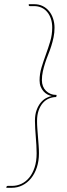

<svg xmlns="http://www.w3.org/2000/svg" viewBox="-20 -771 316 912"><path d="M156 -196Q156 -178 157.5 -158.5Q159 -139 160.5 -119.5Q162 -100 163.5 -80.5Q165 -61 165 -43Q165 -6 155 24.2Q145 54.5 127.5 76Q110 97.5 86.5 109.2Q63 121 36 121H10L10.5 117.5Q11.5 112 17 112H37Q60.5 112 81.8 102Q103 92 119 72.5Q135 53 144.5 24Q154 -5 154 -43Q154 -61 152.8 -80.8Q151.5 -100.5 150 -120.8Q148.5 -141 147.2 -160.2Q146 -179.5 146 -197Q146 -226.5 153.8 -247.8Q161.5 -269 173.2 -283.2Q185 -297.5 199 -305Q213 -312.5 226 -315Q215.5 -317 205.2 -322.5Q195 -328 186.8 -337.2Q178.5 -346.5 173.2 -359.5Q168 -372.5 168 -389Q168 -420 177.2 -450.5Q186.5 -481 197.8 -511.8Q209 -542.5 218.5 -574.2Q228 -606 228 -640Q228 -663 221.8 -681.8Q215.5 -700.5 204.2 -714Q193 -727.5 177 -734.8Q161 -742 142 -742H122Q116.5 -742 116.5 -747V-749Q116.5 -750 117 -751H143Q165 -751 182.8 -742.2Q200.5 -733.5 213 -718.2Q225.5 -703 232.2 -682.5Q239 -662 239 -639Q239 -615.5 234.5 -594Q230 -572.5 223.5 -552Q217 -531.5 209 -511.8Q201 -492 194.5 -472Q188 -452 183.5 -431.8Q179 -411.5 179 -390Q179 -374.5 184 -361.8Q189 -349 198.2 -339.8Q207.5 -330.5 220.2 -325.2Q233 -320 249 -320L247 -310Q229 -310 212.5 -303Q196 -296 183.5 -281.8Q171 -267.5 163.5 -246.2Q156 -225 156 -196Z"/></svg>

Font: Lato Hairline
Style: Italic
Weight: 250
Italic angle: -7°
Designer: Lukasz Dziedzic
Foundry: Lukasz Dziedzic
Version: Version 1.104; Western+Polish opensource